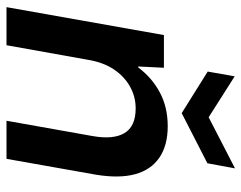

<svg xmlns="http://www.w3.org/2000/svg" viewBox="-98 -662 760 605"><g transform="rotate(90 282.5 -360.0)"><path d="M3 0 91 -496H194L190 -415H193Q225 -458 271.5 -483Q318 -508 378 -508Q439 -508 477.5 -481.5Q516 -455 529.5 -405Q543 -355 531 -282L481 0H361L409 -270Q421 -336 400 -371.5Q379 -407 322 -407Q285 -407 253 -389Q221 -371 199 -338Q177 -305 169 -257L123 0ZM511 -720 495 -633 337 -552 206 -634 221 -719 350 -637Z"/></g></svg>

Font: DM Sans 36pt SemiBold
Style: Italic
Weight: 600
Italic angle: -10°
Designer: Colophon Foundry, Jonny Pinhorn
Foundry: Colophon Foundry
Version: Version 4.004;gftools[0.9.30]